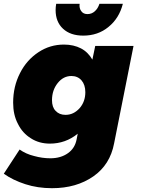

<svg xmlns="http://www.w3.org/2000/svg" viewBox="-46 -785 757 1008"><path d="M87 182C130 196 177 203 227 203C313 203 385 182 444 141C503 100 539 42 553 -32L655 -544H454L439 -472C424 -498 404 -518 379 -531C354 -544 324 -551 290 -551C241 -551 197 -538 156 -511C115 -484 82 -447 59 -401C35 -354 23 -303 23 -246C23 -204 31 -167 48 -135C64 -102 87 -77 116 -59C145 -40 179 -31 216 -31C270 -31 319 -48 362 -83L356 -52C350 -22 335 2 311 19C286 37 255 46 218 46C190 46 162 42 133 34C104 27 78 15 57 0L-26 127C6 150 44 168 87 182ZM372 -217C351 -194 327 -182 298 -182C276 -182 259 -189 246 -203C233 -216 227 -235 227 -259C227 -294 237 -324 257 -349C277 -374 301 -386 329 -386C351 -386 369 -378 382 -363C395 -348 402 -327 402 -301C402 -268 392 -240 372 -217ZM381 -726C373 -736 370 -749 372 -765H249C247 -754 246 -743 246 -732C246 -691 259 -658 285 -634C311 -610 346 -598 391 -598C442 -598 487 -613 524 -644C561 -674 586 -714 599 -765H476C471 -749 463 -736 452 -726C441 -716 428 -711 413 -711C399 -711 388 -716 381 -726Z"/></svg>

Font: Argentum Sans ExtraBold
Style: Italic
Weight: 800
Italic angle: -11.3°
Designer: Julieta Ulanovsky
Foundry: Julieta Ulanovsky
Version: Version 5.001;February 15, 2019;FontCreator 11.5.0.2425 64-b